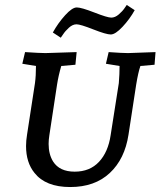

<svg xmlns="http://www.w3.org/2000/svg" viewBox="-20 -743 647 774"><path d="M119 -46Q85 -88 85 -154Q85 -176 89 -200L121 -408Q125 -437 125 -477L70 -486L81 -533Q141 -529 163 -529L289 -533L284 -482L227 -477Q216 -440 210 -402L179 -198Q176 -179 176 -163Q176 -121 194 -92Q220 -51 281 -51Q342 -51 379 -90.5Q416 -130 426 -198L459 -408Q462 -444 462 -477L407 -486L418 -533Q473 -529 496 -529L607 -533L603 -482L546 -477Q537 -451 529 -402L498 -200Q483 -102 422.5 -45.5Q362 11 263 11Q164 11 119 -46ZM234 -604 225 -591 193 -612Q214 -650 242.5 -681.5Q271 -713 289.5 -713Q308 -713 360.5 -692.5Q413 -672 428.5 -672Q444 -672 459 -685Q474 -698 482 -710L491 -723L523 -702Q503 -666 474 -635Q445 -604 426.5 -604Q408 -604 356 -624.5Q304 -645 288.5 -645Q273 -645 258 -631.5Q243 -618 234 -604Z"/></svg>

Font: Andada SC
Style: Italic
Weight: 400
Italic angle: -8.29999°
Designer: Carolina Giovagnoli
Foundry: Carolina Giovagnoli
Version: Version 1.003